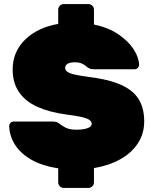

<svg xmlns="http://www.w3.org/2000/svg" viewBox="-20 -820 751 940"><path d="M292 100Q281 100 273 92Q265 84 265 73V4Q185 -8 132 -39Q79 -70 52.5 -113Q26 -156 25 -203Q25 -212 31.5 -218.5Q38 -225 47 -225H237Q253 -225 261.5 -220.5Q270 -216 280 -208Q290 -201 300.5 -195.5Q311 -190 324.5 -187.5Q338 -185 354 -185Q388 -185 408.5 -192.5Q429 -200 429 -213Q429 -225 417.5 -233Q406 -241 378 -247.5Q350 -254 300 -260Q221 -271 163 -297Q105 -323 73.5 -368.5Q42 -414 42 -480Q42 -566 102.5 -625.5Q163 -685 265 -703V-773Q265 -784 273 -792Q281 -800 292 -800H413Q424 -800 432 -792Q440 -784 440 -773V-700Q511 -685 559.5 -652Q608 -619 634 -579Q660 -539 661 -503Q661 -494 654.5 -487.5Q648 -481 640 -481H440Q426 -481 417.5 -485Q409 -489 400 -497Q395 -502 381.5 -508.5Q368 -515 347 -515Q322 -515 310.5 -507.5Q299 -500 299 -487Q299 -478 308 -470Q317 -462 341 -456Q365 -450 410 -444Q510 -432 570.5 -405.5Q631 -379 658.5 -335Q686 -291 686 -226Q686 -165 654.5 -117.5Q623 -70 567.5 -39.5Q512 -9 440 3V73Q440 84 432 92Q424 100 413 100Z"/></svg>

Font: Rubik Light Black
Style: Regular
Weight: 900
Version: Version 2.104